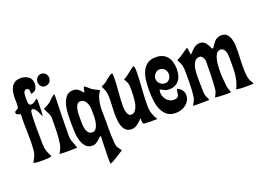

<svg xmlns="http://www.w3.org/2000/svg" viewBox="-116 -955 2032 1460"><g transform="rotate(-20 900.5 -225.0)"><path d="M139 -647Q173 -647 199.5 -628.5Q226 -610 226 -572Q226 -546 214.5 -528Q203 -510 174 -507Q173 -513 173 -520.5Q173 -528 171.5 -535.5Q170 -543 166 -548Q162 -553 153 -553Q142 -553 136.5 -547Q131 -541 128.5 -533Q126 -525 125.5 -515Q125 -505 125 -498Q125 -489 124.5 -477.5Q124 -466 125.5 -455.5Q127 -445 131.5 -438Q136 -431 146 -431Q163 -431 175.5 -441.5Q188 -452 202 -459Q203 -447 203 -435Q203 -423 203 -411Q203 -387 202 -363.5Q201 -340 199 -316Q194 -323 188.5 -336Q183 -349 176 -362Q169 -375 161 -384.5Q153 -394 143 -394Q135 -394 132 -389Q129 -384 128 -377Q125 -354 124 -325Q123 -296 123 -265.5Q123 -235 123.5 -204.5Q124 -174 124 -150Q124 -126 125 -109Q126 -92 129 -77Q132 -62 138.5 -46.5Q145 -31 156 -10Q148 -5 139 -3.5Q130 -2 120 -2Q95 -2 64.5 -1Q34 0 10 -7Q18 -25 28.5 -43.5Q39 -62 42 -82Q47 -119 47.5 -157.5Q48 -196 47 -234.5Q46 -273 45.5 -311.5Q45 -350 47 -388Q43 -390 37 -391.5Q31 -393 25 -395.5Q19 -398 15 -402Q11 -406 11 -412Q11 -420 16 -423.5Q21 -427 27 -429.5Q33 -432 38 -436Q43 -440 44 -449Q46 -466 45.5 -481.5Q45 -497 45 -514Q45 -539 48.5 -562.5Q52 -586 62 -605Q72 -624 90.5 -635.5Q109 -647 139 -647Z M296 -624Q317 -624 330.5 -610Q344 -596 344 -576Q344 -553 330 -539Q316 -525 293 -525Q274 -525 261.5 -540.5Q249 -556 249 -574Q249 -594 262.5 -609Q276 -624 296 -624ZM338 -446 339 -425Q337 -346 335 -267Q333 -188 333 -109Q333 -80 344 -54.5Q355 -29 363 -3Q345 -2 327 -1.5Q309 -1 291 -1Q274 -1 256 -1.5Q238 -2 220 -3Q228 -20 236.5 -35.5Q245 -51 248 -71Q256 -122 257.5 -173Q259 -224 259 -276Q259 -301 247 -322.5Q235 -344 226 -367Q237 -372 247 -377Q257 -382 267 -388Q284 -398 298 -414Q312 -430 338 -446Z M481 -424Q497 -424 506.5 -420.5Q516 -417 523.5 -411Q531 -405 538.5 -396.5Q546 -388 557 -377Q560 -388 562 -399.5Q564 -411 569 -422Q579 -419 586.5 -412.5Q594 -406 602 -398Q618 -382 637.5 -373.5Q657 -365 676 -354Q657 -328 648.5 -300Q640 -272 637.5 -242.5Q635 -213 636 -182.5Q637 -152 637 -122Q637 -107 636.5 -75.5Q636 -44 637 -10.5Q638 23 640 52Q642 81 648 92Q653 103 661 112.5Q669 122 674 133Q662 139 646.5 149.5Q631 160 614.5 170.5Q598 181 583 189Q568 197 558 197L557 153Q557 108 559 63Q561 18 562 -27Q551 -21 542 -12Q533 -3 523.5 4.5Q514 12 503.5 17.5Q493 23 479 23Q443 23 423.5 0Q404 -23 395 -55Q386 -87 384.5 -122.5Q383 -158 383 -184Q383 -211 383.5 -251.5Q384 -292 392.5 -330.5Q401 -369 421.5 -396.5Q442 -424 481 -424ZM504 -326Q486 -326 477 -311.5Q468 -297 464 -277.5Q460 -258 459.5 -237.5Q459 -217 459 -205Q459 -190 459 -167.5Q459 -145 463.5 -124Q468 -103 479 -88Q490 -73 512 -73Q531 -73 541.5 -88Q552 -103 557.5 -124Q563 -145 564 -166.5Q565 -188 565 -202Q565 -220 564 -241.5Q563 -263 557 -281.5Q551 -300 538.5 -313Q526 -326 504 -326Z M754 -413Q767 -421 778.5 -431Q790 -441 806 -443Q809 -431 809 -418Q809 -357 803 -296.5Q797 -236 797 -175Q797 -166 798.5 -153Q800 -140 804 -128Q808 -116 815.5 -107Q823 -98 835 -98Q853 -98 864.5 -110Q876 -122 883.5 -140.5Q891 -159 894 -182.5Q897 -206 898.5 -229Q900 -252 899.5 -272Q899 -292 899 -304Q899 -321 891.5 -337.5Q884 -354 875 -368Q903 -383 926.5 -403Q950 -423 976 -440Q981 -432 983 -423.5Q985 -415 985 -406Q985 -333 979 -259.5Q973 -186 973 -112Q973 -83 983.5 -53Q994 -23 1010 1Q978 2 952 1.5Q926 1 900 -1Q892 -9 892 -19.5Q892 -30 892 -40L891 -49Q874 -29 851 -11Q828 7 800 7Q773 7 756.5 -7.5Q740 -22 731.5 -44.5Q723 -67 720.5 -96Q718 -125 718 -153.5Q718 -182 720 -208Q722 -234 722 -251Q722 -272 721.5 -287Q721 -302 719 -315Q717 -328 711.5 -342Q706 -356 696 -375Q711 -383 727 -391Q743 -399 754 -413Z M1158 -445Q1190 -445 1213 -434.5Q1236 -424 1250.5 -405Q1265 -386 1272 -361Q1279 -336 1279 -307Q1279 -281 1273.5 -258Q1268 -235 1255 -218Q1242 -201 1222 -190.5Q1202 -180 1174 -180Q1152 -180 1137 -187.5Q1122 -195 1103 -204Q1101 -198 1100 -191.5Q1099 -185 1099 -179Q1099 -163 1105 -147.5Q1111 -132 1121.5 -120Q1132 -108 1146 -100.5Q1160 -93 1177 -93Q1198 -93 1207 -99.5Q1216 -106 1219 -116Q1222 -126 1223 -138.5Q1224 -151 1228 -163Q1251 -155 1265 -137Q1279 -119 1279 -94Q1279 -70 1268 -51.5Q1257 -33 1240 -20Q1223 -7 1201.5 -0.5Q1180 6 1158 6Q1113 6 1086.5 -17Q1060 -40 1046.5 -74Q1033 -108 1029 -148Q1025 -188 1025 -221Q1025 -256 1028.5 -295.5Q1032 -335 1045 -368Q1058 -401 1084.5 -423Q1111 -445 1158 -445ZM1100 -293Q1100 -268 1117.5 -251Q1135 -234 1160 -234Q1182 -234 1195.5 -252Q1209 -270 1209 -290Q1209 -315 1193.5 -331.5Q1178 -348 1152 -348Q1132 -348 1116 -330Q1100 -312 1100 -293Z M1511 -432Q1527 -432 1538.5 -425Q1550 -418 1558 -407.5Q1566 -397 1572 -384.5Q1578 -372 1584 -360H1594Q1608 -386 1629 -408.5Q1650 -431 1684 -431Q1714 -431 1729.5 -414Q1745 -397 1752 -372.5Q1759 -348 1760 -320.5Q1761 -293 1761 -273Q1761 -249 1759 -225Q1757 -201 1757 -177Q1757 -162 1757 -145Q1757 -128 1757.5 -110Q1758 -92 1760.5 -75Q1763 -58 1768 -44Q1773 -31 1779 -23Q1785 -15 1790 -1L1724 0Q1705 0 1687 -1Q1669 -2 1650 -5Q1665 -35 1672.5 -65.5Q1680 -96 1682.5 -127Q1685 -158 1684.5 -190Q1684 -222 1684 -255Q1684 -265 1682.5 -278Q1681 -291 1676 -303Q1671 -315 1662.5 -323Q1654 -331 1641 -331Q1618 -331 1606 -311.5Q1594 -292 1588.5 -265.5Q1583 -239 1582 -211.5Q1581 -184 1581 -169Q1581 -140 1584 -113Q1587 -86 1589 -58Q1591 -40 1596 -28Q1601 -16 1606 1Q1596 2 1586.5 2.5Q1577 3 1567 3Q1544 3 1522.5 1.5Q1501 0 1478 -2Q1484 -17 1491 -29Q1498 -41 1500 -58Q1505 -115 1506.5 -173Q1508 -231 1508 -289Q1508 -295 1505 -302.5Q1502 -310 1497.5 -317Q1493 -324 1486.5 -329Q1480 -334 1474 -334Q1446 -334 1432 -314Q1418 -294 1412.5 -266Q1407 -238 1407 -208Q1407 -178 1407 -159Q1407 -136 1408 -113.5Q1409 -91 1409 -68Q1409 -49 1417.5 -33Q1426 -17 1431 0Q1409 0 1387 0.5Q1365 1 1343 1Q1332 1 1321 1Q1310 1 1299 0Q1308 -17 1316.5 -32.5Q1325 -48 1327 -68Q1333 -116 1333.5 -165Q1334 -214 1334 -262Q1334 -295 1328 -317Q1322 -339 1305 -367Q1333 -380 1357.5 -398Q1382 -416 1408 -432L1417 -371Q1427 -381 1437 -392Q1447 -403 1458 -412Q1469 -421 1481.5 -426.5Q1494 -432 1511 -432Z"/></g></svg>

Font: Fette Mikado
Style: Regular
Weight: 400
Designer: Peter Wiegel
Foundry: Peter Wiegel
Version: Version 1.000